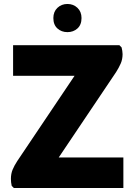

<svg xmlns="http://www.w3.org/2000/svg" viewBox="-20 -948 681 968"><path d="M50 0 39 -11Q37 -19 36 -28.5Q35 -38 35 -46Q35 -72 43.5 -92.5Q52 -113 67 -136L356 -566H46V-720H582L593 -709Q595 -702 596.5 -692Q598 -682 598 -675Q598 -649 588.5 -627.5Q579 -606 565 -584L276 -154H602V0ZM320 -786Q290 -786 269.5 -804.5Q249 -823 249 -857Q249 -889 269.5 -908.5Q290 -928 320 -928Q350 -928 370.5 -908.5Q391 -889 391 -857Q391 -823 370.5 -804.5Q350 -786 320 -786Z"/></svg>

Font: Kufam
Style: Bold
Weight: 700
Designer: Wael Morcos, Artur Schmal
Foundry: Original Type
Version: Version 1.300; ttfautohint (v1.8.3)